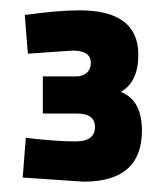

<svg xmlns="http://www.w3.org/2000/svg" viewBox="-20 -820 320 372"><path d="M134 -800Q248 -800 248 -714Q248 -661 214 -642Q255 -626 255 -567Q255 -468 142 -468L24 -476L30 -553Q89 -546 126.5 -546Q164 -546 164 -574Q164 -600 129 -600H63V-672H128Q140 -672 148 -679Q156 -686 156 -698Q156 -722 121 -722L34 -716L28 -791Q93 -800 134 -800Z"/></svg>

Font: TitilliumWeb-SemiBold
Style: SemiBold
Weight: 600
Version: Version 1.001;PS 57.000;hotconv 1.0.70;makeotf.lib2.5.55311